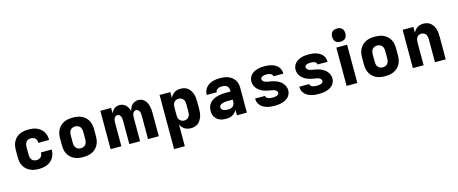

<svg xmlns="http://www.w3.org/2000/svg" viewBox="-50 -1531 6000 2518"><g transform="rotate(-15 2950.0 -272.5)"><path d="M297 8Q267 8 237.5 3Q208 -2 180.5 -14.5Q153 -27 131 -47.5Q109 -68 94.5 -94.5Q80 -121 74.5 -150.5Q69 -180 69 -210V-310Q69 -340 74.5 -369.5Q80 -399 94.5 -425.5Q109 -452 131 -472.5Q153 -493 180.5 -505.5Q208 -518 237.5 -523Q267 -528 297 -528Q325 -528 353.5 -524Q382 -520 408 -509.5Q434 -499 456.5 -481Q479 -463 494.5 -439Q510 -415 517.5 -387.5Q525 -360 525 -332V-325H379V-328Q379 -344 373.5 -360Q368 -376 356.5 -387Q345 -398 329 -403Q313 -408 297 -408Q279 -408 261.5 -401Q244 -394 233.5 -379Q223 -364 219 -346Q215 -328 215 -310V-210Q215 -192 219 -174Q223 -156 233.5 -141Q244 -126 261.5 -119Q279 -112 297 -112Q313 -112 329 -117Q345 -122 356.5 -133Q368 -144 373.5 -160Q379 -176 379 -192V-195H525V-188Q525 -160 517.5 -132.5Q510 -105 494.5 -81Q479 -57 456.5 -39Q434 -21 408 -10.5Q382 0 353.5 4Q325 8 297 8Z M900 8Q870 8 840 3.5Q810 -1 782.5 -13.5Q755 -26 732.5 -47Q710 -68 695.5 -94Q681 -120 675 -150Q669 -180 669 -210V-310Q669 -340 675 -370Q681 -400 695.5 -426Q710 -452 732.5 -473Q755 -494 782.5 -506.5Q810 -519 840 -523.5Q870 -528 900 -528Q930 -528 960 -523.5Q990 -519 1017.5 -506.5Q1045 -494 1067.5 -473Q1090 -452 1104.5 -426Q1119 -400 1125 -370Q1131 -340 1131 -310V-210Q1131 -180 1125 -150Q1119 -120 1104.5 -94Q1090 -68 1067.5 -47Q1045 -26 1017.5 -13.5Q990 -1 960 3.5Q930 8 900 8ZM900 -112Q918 -112 936 -119Q954 -126 965.5 -140.5Q977 -155 981 -173.5Q985 -192 985 -210V-310Q985 -328 981 -346.5Q977 -365 965.5 -379.5Q954 -394 936 -401Q918 -408 900 -408Q882 -408 864 -401Q846 -394 834.5 -379.5Q823 -365 819 -346.5Q815 -328 815 -310V-210Q815 -192 819 -173.5Q823 -155 834.5 -140.5Q846 -126 864 -119Q882 -112 900 -112Z M1273 0V-520H1419V-444Q1426 -462 1437 -478Q1448 -494 1463 -505.5Q1478 -517 1496.5 -522.5Q1515 -528 1534 -528Q1558 -528 1580 -519.5Q1602 -511 1618.5 -494.5Q1635 -478 1646 -457Q1657 -436 1663 -413Q1668 -436 1678 -457Q1688 -478 1704.5 -494.5Q1721 -511 1743 -519.5Q1765 -528 1788 -528Q1811 -528 1833.5 -519.5Q1856 -511 1872.5 -494.5Q1889 -478 1899.5 -457Q1910 -436 1916 -413Q1922 -390 1924.5 -367Q1927 -344 1927 -320V0H1781V-320Q1781 -335 1779 -349.5Q1777 -364 1771 -377Q1765 -390 1753 -399Q1741 -408 1727 -408Q1712 -408 1700.5 -399Q1689 -390 1683 -377Q1677 -364 1675 -349.5Q1673 -335 1673 -320V0H1527V-320Q1527 -335 1525 -349.5Q1523 -364 1517 -377Q1511 -390 1499.5 -399Q1488 -408 1473 -408Q1459 -408 1447 -399Q1435 -390 1429 -377Q1423 -364 1421 -349.5Q1419 -335 1419 -320V0Z M2077 215V-520H2223V-440Q2232 -460 2246.5 -477Q2261 -494 2279.5 -506Q2298 -518 2320 -523Q2342 -528 2364 -528Q2390 -528 2415.5 -521Q2441 -514 2461 -497.5Q2481 -481 2495 -459Q2509 -437 2517 -412Q2525 -387 2528 -361.5Q2531 -336 2531 -310V-210Q2531 -184 2528 -158.5Q2525 -133 2517 -108Q2509 -83 2495 -61Q2481 -39 2461 -22.5Q2441 -6 2415.5 1Q2390 8 2364 8Q2342 8 2320 3Q2298 -2 2279.5 -14Q2261 -26 2246.5 -43Q2232 -60 2223 -80V215ZM2304 -112Q2322 -112 2339 -119.5Q2356 -127 2367 -141.5Q2378 -156 2381.5 -174Q2385 -192 2385 -210V-310Q2385 -328 2381.5 -346Q2378 -364 2367 -378.5Q2356 -393 2339 -400.5Q2322 -408 2304 -408Q2286 -408 2269 -400.5Q2252 -393 2241 -378.5Q2230 -364 2226.5 -346Q2223 -328 2223 -310V-210Q2223 -192 2226.5 -174Q2230 -156 2241 -141.5Q2252 -127 2269 -119.5Q2286 -112 2304 -112Z M2840 8Q2819 8 2797.5 5Q2776 2 2756 -6Q2736 -14 2719 -28Q2702 -42 2690.5 -60Q2679 -78 2674 -99.5Q2669 -121 2669 -142Q2669 -172 2678 -200.5Q2687 -229 2706.5 -250.5Q2726 -272 2752 -286.5Q2778 -301 2806.5 -309Q2835 -317 2864 -320Q2893 -323 2922 -323H2988V-338Q2988 -355 2982 -371Q2976 -387 2962.5 -398Q2949 -409 2932.5 -413Q2916 -417 2899 -417Q2884 -417 2869.5 -415Q2855 -413 2841.5 -406.5Q2828 -400 2819 -388Q2810 -376 2810 -361V-360H2675V-364Q2675 -390 2684 -415Q2693 -440 2709.5 -459.5Q2726 -479 2748.5 -493Q2771 -507 2796 -514.5Q2821 -522 2847 -525Q2873 -528 2899 -528Q2927 -528 2954.5 -524.5Q2982 -521 3008 -511Q3034 -501 3056.5 -484Q3079 -467 3094.5 -443.5Q3110 -420 3116.5 -393Q3123 -366 3123 -338V0H2988V-74Q2978 -54 2962 -38Q2946 -22 2926.5 -11Q2907 0 2885 4Q2863 8 2840 8ZM2895 -103Q2913 -103 2931 -107.5Q2949 -112 2962.5 -124Q2976 -136 2982 -153.5Q2988 -171 2988 -189V-212H2922Q2910 -212 2898 -211.5Q2886 -211 2874 -209Q2862 -207 2850.5 -203.5Q2839 -200 2828.5 -194.5Q2818 -189 2811 -178.5Q2804 -168 2804 -156Q2804 -141 2814 -129.5Q2824 -118 2837.5 -112.5Q2851 -107 2866 -105Q2881 -103 2895 -103Z M3499 8Q3474 8 3448.5 5.5Q3423 3 3399 -3.5Q3375 -10 3352.5 -22Q3330 -34 3312.5 -52Q3295 -70 3285 -94Q3275 -118 3275 -143V-150H3410V-149Q3410 -135 3421 -125Q3432 -115 3445 -110.5Q3458 -106 3471.5 -104.5Q3485 -103 3499 -103Q3513 -103 3526.5 -104Q3540 -105 3553 -109Q3566 -113 3577 -122Q3588 -131 3588 -145Q3588 -158 3579.5 -168.5Q3571 -179 3559.5 -185.5Q3548 -192 3535 -195Q3522 -198 3509 -200Q3496 -202 3483 -204Q3470 -206 3457.5 -209Q3445 -212 3432.5 -215.5Q3420 -219 3407.5 -223.5Q3395 -228 3383.5 -234Q3372 -240 3361 -247Q3350 -254 3340 -262.5Q3330 -271 3321.5 -281Q3313 -291 3306 -302.5Q3299 -314 3294.5 -326Q3290 -338 3287.5 -351Q3285 -364 3285 -377Q3285 -402 3294 -425.5Q3303 -449 3319.5 -467Q3336 -485 3358 -497Q3380 -509 3403.5 -516Q3427 -523 3451.5 -525.5Q3476 -528 3501 -528Q3526 -528 3550.5 -525.5Q3575 -523 3598.5 -516Q3622 -509 3644 -497Q3666 -485 3682.5 -467Q3699 -449 3708 -425.5Q3717 -402 3717 -377V-370H3582V-372Q3582 -385 3573 -394.5Q3564 -404 3552 -409Q3540 -414 3527 -415.5Q3514 -417 3501 -417Q3488 -417 3475.5 -416Q3463 -415 3451 -410.5Q3439 -406 3429.5 -397Q3420 -388 3420 -376Q3420 -363 3428.5 -352Q3437 -341 3448.5 -335Q3460 -329 3473 -325.5Q3486 -322 3498.5 -320Q3511 -318 3524 -316Q3537 -314 3550 -311Q3563 -308 3575.5 -304.5Q3588 -301 3600 -296.5Q3612 -292 3624 -286Q3636 -280 3647 -273Q3658 -266 3668 -257.5Q3678 -249 3686.5 -239Q3695 -229 3701.5 -217.5Q3708 -206 3713 -194Q3718 -182 3720.5 -169Q3723 -156 3723 -143Q3723 -118 3713.5 -94Q3704 -70 3686.5 -52Q3669 -34 3646 -22Q3623 -10 3599 -3.5Q3575 3 3549.5 5.5Q3524 8 3499 8Z M4099 8Q4074 8 4048.5 5.5Q4023 3 3999 -3.5Q3975 -10 3952.5 -22Q3930 -34 3912.5 -52Q3895 -70 3885 -94Q3875 -118 3875 -143V-150H4010V-149Q4010 -135 4021 -125Q4032 -115 4045 -110.5Q4058 -106 4071.5 -104.5Q4085 -103 4099 -103Q4113 -103 4126.5 -104Q4140 -105 4153 -109Q4166 -113 4177 -122Q4188 -131 4188 -145Q4188 -158 4179.5 -168.5Q4171 -179 4159.5 -185.5Q4148 -192 4135 -195Q4122 -198 4109 -200Q4096 -202 4083 -204Q4070 -206 4057.5 -209Q4045 -212 4032.5 -215.5Q4020 -219 4007.5 -223.5Q3995 -228 3983.5 -234Q3972 -240 3961 -247Q3950 -254 3940 -262.5Q3930 -271 3921.5 -281Q3913 -291 3906 -302.5Q3899 -314 3894.5 -326Q3890 -338 3887.5 -351Q3885 -364 3885 -377Q3885 -402 3894 -425.5Q3903 -449 3919.5 -467Q3936 -485 3958 -497Q3980 -509 4003.5 -516Q4027 -523 4051.5 -525.5Q4076 -528 4101 -528Q4126 -528 4150.5 -525.5Q4175 -523 4198.5 -516Q4222 -509 4244 -497Q4266 -485 4282.5 -467Q4299 -449 4308 -425.5Q4317 -402 4317 -377V-370H4182V-372Q4182 -385 4173 -394.5Q4164 -404 4152 -409Q4140 -414 4127 -415.5Q4114 -417 4101 -417Q4088 -417 4075.5 -416Q4063 -415 4051 -410.5Q4039 -406 4029.5 -397Q4020 -388 4020 -376Q4020 -363 4028.5 -352Q4037 -341 4048.5 -335Q4060 -329 4073 -325.5Q4086 -322 4098.5 -320Q4111 -318 4124 -316Q4137 -314 4150 -311Q4163 -308 4175.5 -304.5Q4188 -301 4200 -296.5Q4212 -292 4224 -286Q4236 -280 4247 -273Q4258 -266 4268 -257.5Q4278 -249 4286.5 -239Q4295 -229 4301.5 -217.5Q4308 -206 4313 -194Q4318 -182 4320.5 -169Q4323 -156 4323 -143Q4323 -118 4313.5 -94Q4304 -70 4286.5 -52Q4269 -34 4246 -22Q4223 -10 4199 -3.5Q4175 3 4149.5 5.5Q4124 8 4099 8Z M4477 0V-520H4623V0ZM4550 -580Q4532 -580 4514 -585.5Q4496 -591 4483.5 -603.5Q4471 -616 4465.5 -634Q4460 -652 4460 -670Q4460 -688 4465.5 -706Q4471 -724 4483.5 -736.5Q4496 -749 4514 -754.5Q4532 -760 4550 -760Q4568 -760 4586 -754.5Q4604 -749 4616.5 -736.5Q4629 -724 4634.5 -706Q4640 -688 4640 -670Q4640 -652 4634.5 -634Q4629 -616 4616.5 -603.5Q4604 -591 4586 -585.5Q4568 -580 4550 -580Z M5000 8Q4970 8 4940 3.5Q4910 -1 4882.5 -13.5Q4855 -26 4832.5 -47Q4810 -68 4795.5 -94Q4781 -120 4775 -150Q4769 -180 4769 -210V-310Q4769 -340 4775 -370Q4781 -400 4795.5 -426Q4810 -452 4832.5 -473Q4855 -494 4882.5 -506.5Q4910 -519 4940 -523.5Q4970 -528 5000 -528Q5030 -528 5060 -523.5Q5090 -519 5117.5 -506.5Q5145 -494 5167.5 -473Q5190 -452 5204.5 -426Q5219 -400 5225 -370Q5231 -340 5231 -310V-210Q5231 -180 5225 -150Q5219 -120 5204.5 -94Q5190 -68 5167.5 -47Q5145 -26 5117.5 -13.5Q5090 -1 5060 3.5Q5030 8 5000 8ZM5000 -112Q5018 -112 5036 -119Q5054 -126 5065.5 -140.5Q5077 -155 5081 -173.5Q5085 -192 5085 -210V-310Q5085 -328 5081 -346.5Q5077 -365 5065.5 -379.5Q5054 -394 5036 -401Q5018 -408 5000 -408Q4982 -408 4964 -401Q4946 -394 4934.5 -379.5Q4923 -365 4919 -346.5Q4915 -328 4915 -310V-210Q4915 -192 4919 -173.5Q4923 -155 4934.5 -140.5Q4946 -126 4964 -119Q4982 -112 5000 -112Z M5377 0V-520H5523V-441Q5532 -460 5546 -477Q5560 -494 5578 -506Q5596 -518 5617.5 -523Q5639 -528 5660 -528Q5686 -528 5711 -520.5Q5736 -513 5756 -496.5Q5776 -480 5789 -458Q5802 -436 5810 -411.5Q5818 -387 5820.5 -361.5Q5823 -336 5823 -310V0H5677V-310Q5677 -328 5673.5 -345.5Q5670 -363 5660.5 -377.5Q5651 -392 5634.5 -400Q5618 -408 5600 -408Q5582 -408 5565.5 -400Q5549 -392 5539.5 -377.5Q5530 -363 5526.5 -345.5Q5523 -328 5523 -310V0Z"/></g></svg>

Font: Iosevka Aile Heavy
Style: Regular
Weight: 900
Designer: Belleve Invis
Foundry: Belleve Invis
Version: Version 31.1.0; ttfautohint (v1.8.4)